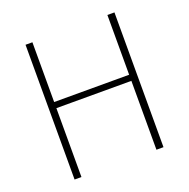

<svg xmlns="http://www.w3.org/2000/svg" viewBox="-129 -849 955 972"><g transform="rotate(-20 349.0 -363.0)"><path d="M110 0H147V-371H551V0H589V-726H551V-404H147V-726H110Z"/></g></svg>

Font: Harano Aji Gothic ExtraLight
Style: Regular
Weight: 250
Foundry: Masamichi Hosoda
Version: HaranoAjiGothic-ExtraLight version 20230610;ttx 4.39.4